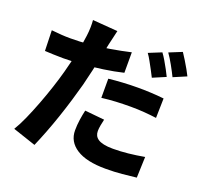

<svg xmlns="http://www.w3.org/2000/svg" viewBox="-145 -979 1290 1216"><g transform="rotate(20 500.0 -371.5)"><path d="M452 -791Q447 -769 440 -739Q433 -709 429 -692Q422 -659 412 -609.5Q402 -560 389.5 -504.5Q377 -449 364 -398Q350 -346 331.5 -284.5Q313 -223 291.5 -159.5Q270 -96 247.5 -38Q225 20 205 66L50 14Q73 -23 97.5 -78Q122 -133 146 -196Q170 -259 190.5 -321.5Q211 -384 225 -436Q235 -472 243.5 -508.5Q252 -545 259.5 -579Q267 -613 272 -643.5Q277 -674 280 -697Q284 -727 284.5 -756Q285 -785 283 -804ZM188 -646Q251 -646 317 -652Q383 -658 450.5 -669.5Q518 -681 584 -696V-558Q522 -543 451.5 -533Q381 -523 312.5 -517.5Q244 -512 187 -512Q149 -512 119.5 -513.5Q90 -515 64 -516L60 -654Q100 -650 128 -648Q156 -646 188 -646ZM501 -488Q545 -493 596.5 -496Q648 -499 697 -499Q739 -499 783.5 -497Q828 -495 873 -490L870 -358Q833 -363 788.5 -366.5Q744 -370 697 -370Q643 -370 596 -367.5Q549 -365 501 -359ZM565 -235Q560 -215 556 -192.5Q552 -170 552 -154Q552 -137 558.5 -124Q565 -111 579 -101.5Q593 -92 618 -86.5Q643 -81 680 -81Q729 -81 781.5 -86.5Q834 -92 890 -102L885 39Q842 44 791 49Q740 54 679 54Q550 54 482.5 10.5Q415 -33 415 -109Q415 -145 420.5 -182Q426 -219 433 -248ZM766 -762Q779 -745 794 -719.5Q809 -694 822.5 -669Q836 -644 845 -625L758 -588Q748 -609 734.5 -633.5Q721 -658 707.5 -683Q694 -708 680 -727ZM887 -809Q900 -790 915.5 -764.5Q931 -739 945 -714.5Q959 -690 967 -673L880 -636Q865 -667 843 -706.5Q821 -746 801 -774Z"/></g></svg>

Font: Noto Sans JP ExtraBold
Style: Regular
Weight: 800
Designer: Ryoko NISHIZUKA  (kana, bopomofo & ideographs); Paul D. Hunt (Latin, Greek & Cyrillic); Sandoll Communications , Soo-you
Foundry: Adobe
Version: Version 2.004-H2;hotconv 1.0.118;makeotfexe 2.5.65603